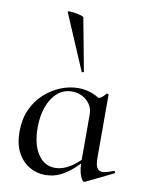

<svg xmlns="http://www.w3.org/2000/svg" viewBox="-84 -791 658 862"><g transform="rotate(10 245.0 -360.0)"><path d="M181 11Q142 11 108.5 -9Q75 -29 55 -67Q35 -105 35 -162Q35 -218 55 -262Q75 -306 108.5 -336.5Q142 -367 182 -383Q222 -399 262 -399Q298 -399 329.5 -386Q361 -373 383 -350L332 -292Q332 -318 318.5 -337.5Q305 -357 283.5 -368Q262 -379 237 -379Q199 -379 171 -355Q143 -331 127.5 -289Q112 -247 112 -193Q112 -118 141 -73Q170 -28 220 -28Q245 -28 268.5 -39Q292 -50 312 -66.5Q332 -83 349 -100L357 -93Q335 -69 309 -45Q283 -21 251.5 -5Q220 11 181 11ZM360 11Q351 11 341.5 -13.5Q332 -38 332 -81V-360Q352 -367 365 -373.5Q378 -380 390 -396Q392 -398 396 -396.5Q400 -395 400 -393V-107Q400 -75 407.5 -61Q415 -47 433 -47Q442 -47 454 -50.5Q466 -54 482 -60Q486 -62 488.5 -57Q491 -52 487 -50L364 10Q362 11 360 11ZM155 -727Q154 -731 164 -731Q174 -731 189 -728.5Q204 -726 215.5 -722.5Q227 -719 228 -716L273 -476Q274 -474 269 -472.5Q264 -471 263 -474Z"/></g></svg>

Font: Cormorant Infant Light Medium
Style: Regular
Weight: 500
Version: Version 4.001